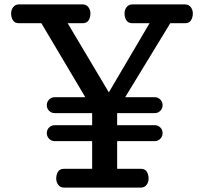

<svg xmlns="http://www.w3.org/2000/svg" viewBox="-20 -857 931 877"><path d="M272.9 0Q255.9 0 246.3 -12.5Q236.8 -24.9 236.8 -41Q236.8 -59.6 245.1 -72.8Q253.4 -85.9 272 -85.9H400.9V-212.4H230Q214.8 -212.4 204.3 -223.1Q193.8 -233.9 193.8 -249Q193.8 -264.2 204.3 -274.7Q214.8 -285.2 230 -285.2H400.9V-340.3H230Q214.8 -340.3 204.3 -350.8Q193.8 -361.3 193.8 -376.5Q193.8 -391.6 204.3 -402.3Q214.8 -413.1 230 -413.1H369.6L168.9 -751H65.9Q47.4 -751 39.1 -764.4Q30.8 -777.8 30.8 -795.9Q30.8 -812 40.3 -824.5Q49.8 -836.9 66.9 -836.9H356.9Q374 -836.9 383.5 -824.5Q393.1 -812 393.1 -795.9Q393.1 -777.8 384.8 -764.4Q376.5 -751 357.9 -751H289.1L477.1 -435.1L663.1 -751H584Q565.4 -751 557.1 -764.4Q548.8 -777.8 548.8 -795.9Q548.8 -812 558.3 -824.5Q567.9 -836.9 585 -836.9H824.7Q841.8 -836.9 851.3 -824.5Q860.8 -812 860.8 -795.9Q860.8 -777.8 852.5 -764.4Q844.2 -751 825.7 -751H757.8L551.8 -413.1H686.5Q701.7 -413.1 712.2 -402.3Q722.7 -391.6 722.7 -376.5Q722.7 -361.3 712.2 -350.8Q701.7 -340.3 686.5 -340.3H515.1V-285.2H686.5Q701.7 -285.2 712.2 -274.7Q722.7 -264.2 722.7 -249Q722.7 -233.9 712.2 -223.1Q701.7 -212.4 686.5 -212.4H515.1V-85.9H624Q642.6 -85.9 650.6 -72.8Q658.7 -59.6 658.7 -41Q658.7 -24.9 649.4 -12.5Q640.1 0 623 0Z"/></svg>

Font: Cutive
Style: Regular
Weight: 400
Version: Version 1.100; ttfautohint (v1.8.4.7-5d5b)